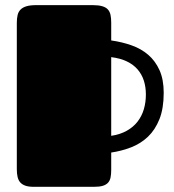

<svg xmlns="http://www.w3.org/2000/svg" viewBox="-20 -721 672 741"><path d="M44.9 -632.8Q44.9 -649.9 47.9 -662.6Q50.8 -675.3 59.1 -683.8Q67.4 -692.4 82 -696.8Q96.7 -701.2 120.1 -701.2H337.9Q360.4 -701.2 374.5 -697Q388.7 -692.9 396.2 -684.6Q403.8 -676.3 406.5 -663.6Q409.2 -650.9 409.2 -633.8V-564.9Q450.7 -559.1 487.5 -546.1Q524.4 -533.2 552 -509.5Q579.6 -485.8 595.7 -450Q611.8 -414.1 611.8 -362.8Q611.8 -302.7 595.5 -261.5Q579.1 -220.2 551.3 -193.6Q523.4 -167 486.6 -152.6Q449.7 -138.2 409.2 -132.3V-64.9Q409.2 -48.3 406.7 -36.1Q404.3 -23.9 397 -15.9Q389.6 -7.8 376.7 -3.9Q363.8 0 343.3 0H109.9Q90.3 0 77.9 -4.4Q65.4 -8.8 58.1 -17.1Q50.8 -25.4 47.9 -38.1Q44.9 -50.8 44.9 -67.9ZM543 -356Q543 -385.3 535.2 -409.7Q527.3 -434.1 511.2 -452.9Q495.1 -471.7 469.7 -483.9Q444.3 -496.1 409.2 -500.5V-196.8Q444.3 -202.1 469.7 -216.6Q495.1 -231 511.2 -252Q527.3 -272.9 535.2 -299.6Q543 -326.2 543 -356Z"/></svg>

Font: Fascinate Cyrillic
Style: Regular
Weight: 900
Designer: Denis Ignatov
Foundry: Astigmatic (AOETI)
Version: Version 1.00 November 30, 2018, initial release